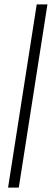

<svg xmlns="http://www.w3.org/2000/svg" viewBox="-20 -731 259 883"><path d="M198.2 -710.9H148.9L17.1 131.8H66.4Z"/></svg>

Font: Roboto Light
Style: Italic
Weight: 300
Italic angle: -12°
Designer: Google
Version: Version 2.137; 2017